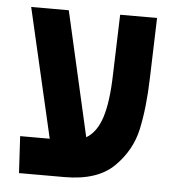

<svg xmlns="http://www.w3.org/2000/svg" viewBox="-47 -656 694 702"><g transform="rotate(5 300.0 -304.5)"><path d="M40.5 -135H149L39.5 -609H177.5L281.5 -152Q320 -174.5 338.2 -231.8Q356.5 -289 359 -389.5L366 -609H501.5L494.5 -387Q491.5 -279.5 474.2 -199.5Q457 -119.5 396.2 -59.8Q335.5 0 215 0H48Z"/></g></svg>

Font: JuliaMono ExtraBold
Style: Italic
Weight: 800
Italic angle: -9°
Monospace: yes
Designer: cormullion
Foundry: corm
Version: Version 0.057; ttfautohint (v1.8.4)